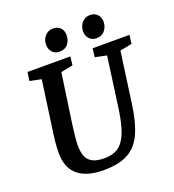

<svg xmlns="http://www.w3.org/2000/svg" viewBox="-149 -943 971 1069"><g transform="rotate(-20 337.0 -408.0)"><path d="M285 11Q226 11 186.5 -2.5Q147 -16 123 -40Q99 -64 89 -95.5Q79 -127 79 -164Q79 -213 88 -276L131 -583L63 -597L70 -648H324L318 -597L247 -583L203 -277Q199 -245 196 -215.5Q193 -186 193 -170Q193 -133 202 -106.5Q211 -80 236.5 -65Q262 -50 310 -50Q360 -50 392 -72Q424 -94 444 -144Q464 -194 476 -277L518 -583L450 -597L456 -648H674L668 -597L597 -583L555 -278Q541 -176 511.5 -112Q482 -48 428 -18.5Q374 11 285 11ZM496 -693Q470 -693 454 -710.5Q438 -728 438 -754Q438 -772 445.5 -788.5Q453 -805 468.5 -816Q484 -827 505 -827Q531 -827 547.5 -810.5Q564 -794 564 -766Q564 -738 546.5 -715.5Q529 -693 496 -693ZM277 -693Q251 -693 235 -710.5Q219 -728 219 -754Q219 -772 226.5 -788.5Q234 -805 249 -816Q264 -827 286 -827Q313 -827 329 -810.5Q345 -794 345 -766Q345 -738 328 -715.5Q311 -693 277 -693Z"/></g></svg>

Font: Faustina SemiBold
Style: Italic
Weight: 600
Italic angle: -8°
Designer: Alfonso Garcia
Foundry: http://www.omnibus-type.com
Version: Version 1.200